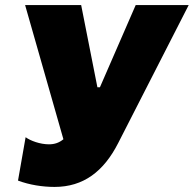

<svg xmlns="http://www.w3.org/2000/svg" viewBox="-20 -720 764 757"><path d="M195 17C309 17 389 -44 446 -156L724 -700H515L374 -376H364L300 -700H79L230 -171C213 -157 195 -151 173 -151C138 -151 100 -165 81 -179L51 -8C96 9 148 17 195 17Z"/></svg>

Font: Fixel Display Black
Style: Italic
Weight: 900
Italic angle: -10°
Designer: AlfaBravo + MacPaw
Foundry: Kyrylo Tkachov, Marchela Mozhyna, Serhii Makarenko, Maria Weinstein, Zakhar Kryvoshyya
Version: Version 1.210;Glyphs 3.2 (3217)